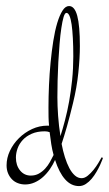

<svg xmlns="http://www.w3.org/2000/svg" viewBox="-20 -631 364 642"><path d="M144 -210.9Q142.6 -225.1 142.3 -240.2Q142.1 -255.4 142.1 -272Q142.1 -307.1 143.8 -345.9Q145.5 -384.8 149.2 -422.4Q152.8 -460 158.2 -494.1Q163.6 -528.3 171.4 -554.2Q179.2 -580.1 189 -595.5Q198.7 -610.8 210.9 -610.8Q229.5 -610.8 238.3 -578.1Q247.1 -545.4 247.1 -477.1Q247.1 -437 241.9 -387.5Q236.8 -337.9 224.1 -286.1Q213.4 -241.7 203.9 -208.3Q194.3 -174.8 186 -149.9Q190.4 -126.5 197 -105.5Q203.6 -84.5 211.9 -68.8Q220.2 -53.2 230.5 -44.2Q240.7 -35.2 252.9 -35.2Q263.2 -35.2 273.4 -43.5Q283.7 -51.8 292.7 -63Q301.8 -74.2 308.8 -85.9Q315.9 -97.7 319.8 -105L324.2 -103Q324.2 -103 321.8 -96.2Q319.3 -89.4 314.5 -78.9Q309.6 -68.4 302.5 -56.2Q295.4 -43.9 286.6 -33.4Q277.8 -22.9 267.1 -15.9Q256.3 -8.8 244.1 -8.8Q217.8 -8.8 197.8 -31.2Q177.7 -53.7 164.1 -96.2Q157.2 -80.6 147 -65.7Q136.7 -50.8 124 -39.3Q111.3 -27.8 95.9 -21Q80.6 -14.2 64 -14.2Q51.3 -14.2 39.8 -18.6Q28.3 -22.9 20 -31.5Q11.7 -40 6.8 -51.8Q2 -63.5 2 -78.1Q2 -103 13.2 -126.7Q24.4 -150.4 43.5 -169.2Q62.5 -188 87.2 -199.5Q111.8 -210.9 139.2 -210.9ZM202.1 -587.9Q196.8 -587.9 192.6 -574Q188.5 -560.1 185.1 -537.1Q181.6 -514.2 179.2 -484.4Q176.8 -454.6 175 -423.3Q173.3 -392.1 172.6 -361.6Q171.9 -331.1 171.9 -306.2Q171.9 -277.3 174.3 -243.4Q176.8 -209.5 182.1 -175.8Q189.5 -199.2 197.3 -228.8Q205.1 -258.3 211.2 -292.2Q217.3 -326.2 221.2 -364Q225.1 -401.9 225.1 -442.9Q225.1 -476.6 223.6 -503.4Q222.2 -530.3 219.5 -549.1Q216.8 -567.9 212.4 -577.9Q208 -587.9 202.1 -587.9ZM83 -43.9Q98.1 -43.9 109.9 -50.5Q121.6 -57.1 130.9 -67.1Q140.1 -77.1 147 -89.4Q153.8 -101.6 159.2 -112.8Q154.3 -130.4 151.4 -149.2Q148.4 -168 146 -189Q138.7 -191.9 129.9 -191.9Q104.5 -191.9 86.2 -183.8Q67.9 -175.8 56.2 -163.1Q44.4 -150.4 38.8 -134.8Q33.2 -119.1 33.2 -104Q33.2 -78.1 47.1 -61Q61 -43.9 83 -43.9Z"/></svg>

Font: Stalemate
Style: Regular
Weight: 400
Designer: Astigmatic (AOETI)
Foundry: Astigmatic (AOETI)
Version: Version 001.000